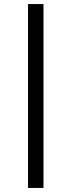

<svg xmlns="http://www.w3.org/2000/svg" viewBox="-20 -795 342 945"><path d="M118 130V-775H194V130Z"/></svg>

Font: Raleway Thin Medium
Style: Italic
Weight: 500
Italic angle: -12°
Version: Version 4.026